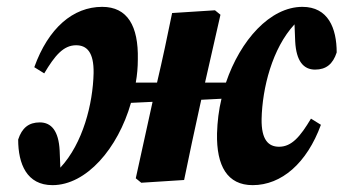

<svg xmlns="http://www.w3.org/2000/svg" viewBox="-20 -525 1002 560"><path d="M717 15C801 15 875 -49 916 -161L887 -179C856 -127 831 -97 794 -97C763 -97 742 -117 743 -178C745 -268 774 -384 839 -454L841 -404C844 -347 865 -322 899 -322C931 -322 951 -338 962 -372C962 -443 937 -505 862 -505C768 -505 681 -408 639 -284H578L623 -482L607 -495L482 -487C468 -418 454 -352 438 -284H376C380 -306 382 -329 382 -352C384 -449 352 -505 278 -505C193 -505 121 -443 80 -329L109 -311C140 -363 165 -393 202 -393C233 -393 254 -373 253 -312C251 -222 222 -107 156 -36L154 -86C151 -143 130 -168 96 -168C64 -168 44 -152 33 -118C33 -47 58 15 133 15C232 15 324 -92 362 -225L425 -228L376 -5L392 8L517 0C532 -73 547 -144 563 -216L567 -234L626 -237C618 -204 614 -170 613 -136C611 -41 643 15 717 15Z"/></svg>

Font: Source Serif Pro Black
Style: Italic
Weight: 900
Italic angle: -12°
Designer: Frank Grießhammer
Foundry: Adobe Systems Incorporated
Version: Version 3.001;hotconv 1.0.111;makeotfexe 2.5.65597